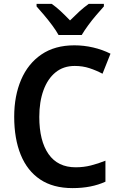

<svg xmlns="http://www.w3.org/2000/svg" viewBox="-20 -957 616 987"><path d="M364 -618Q306 -618 265.5 -585Q225 -552 203.5 -493Q182 -434 182 -356Q182 -233 229.5 -165Q277 -97 369 -97Q410 -97 447.5 -106.5Q485 -116 522 -131V-23Q450 10 353 10Q253 10 186.5 -34.5Q120 -79 86.5 -161.5Q53 -244 53 -357Q53 -464 88.5 -547Q124 -630 193 -677Q262 -724 362 -724Q411 -724 458.5 -713Q506 -702 548 -681L507 -578Q475 -595 440 -606.5Q405 -618 364 -618ZM281 -777Q269 -799 249 -826Q229 -853 207 -879Q185 -905 168 -924V-937H246Q269 -921 292.5 -899Q316 -877 340 -852Q366 -878 388.5 -898.5Q411 -919 436 -937H514V-924Q497 -905 475 -879.5Q453 -854 433 -826.5Q413 -799 400 -777Z"/></svg>

Font: Noto Sans Hebrew SemiCondensed SemiBold
Style: Regular
Weight: 600
Width: 4
Designer: Monotype Design Team
Foundry: Monotype Imaging Inc.
Version: Version 2.004; ttfautohint (v1.8.4.7-5d5b)